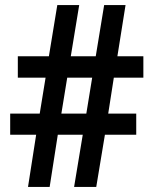

<svg xmlns="http://www.w3.org/2000/svg" viewBox="-20 -734 603 754"><path d="M90 0 122 -205H20V-288H136L159 -429H50V-513H172L205 -714H291L258 -513H356L389 -714H473L441 -513H543V-429H427L405 -288H515V-205H392L358 0H271L305 -205H207L175 0ZM221 -288H319L342 -429H244Z"/></svg>

Font: Noto Sans Mono SemiCondensed SemiBold
Style: Regular
Weight: 600
Width: 4
Designer: Monotype Design Team
Foundry: Monotype Imaging Inc.
Version: Version 2.014; ttfautohint (v1.8.4.7-5d5b)